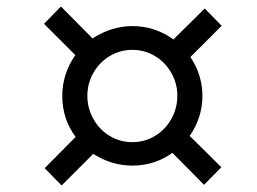

<svg xmlns="http://www.w3.org/2000/svg" viewBox="-20 -631 788 589"><path d="M212 -211Q171 -266 171 -337Q171 -404 211 -462L115 -558L167 -611L264 -513Q322 -551 386 -551Q455 -551 512 -510L608 -605L660 -552L564 -456Q601 -401 601 -337Q601 -271 562 -214L659 -118L606 -64L509 -162Q454 -123 386 -123Q322 -123 266 -159L169 -62L117 -115ZM386 -195Q424 -195 455.5 -214Q487 -233 505.5 -266Q524 -299 524 -337Q524 -375 505.5 -407.5Q487 -440 455.5 -459Q424 -478 386 -478Q348 -478 316.5 -459Q285 -440 266.5 -407.5Q248 -375 248 -337Q248 -299 266.5 -266Q285 -233 316.5 -214Q348 -195 386 -195Z"/></svg>

Font: Koeln Type Serif
Style: Italic
Weight: 400
Italic angle: -8°
Designer: Eben Sorkin
Foundry: Eben Sorkin
Version: Version 2.002